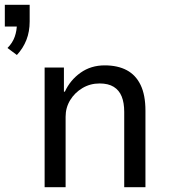

<svg xmlns="http://www.w3.org/2000/svg" viewBox="-62 -776 708 796"><path d="M8 -548 -31 -577Q-10 -598 -1 -623.5Q8 -649 8 -677L21 -666H-42V-756H61V-687Q61 -645 47.5 -610.5Q34 -576 8 -548ZM123 0V-496H203V-396H207Q229 -444 272 -474.5Q315 -505 372 -505Q426 -505 463.5 -485Q501 -465 521 -423.5Q541 -382 541 -317V0H453V-312Q453 -350 442.5 -376Q432 -402 409.5 -416Q387 -430 351 -430Q312 -430 280 -411Q248 -392 229 -361Q210 -330 210 -292V0Z"/></svg>

Font: Nunito Sans 7pt SemiCondensed
Style: Regular
Weight: 400
Width: 4
Designer: Vernon Adams
Foundry: Vernon Adams
Version: Version 3.101;gftools[0.9.27]